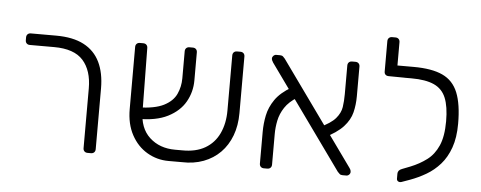

<svg xmlns="http://www.w3.org/2000/svg" viewBox="-49 -831 2409 961"><g transform="rotate(5 1156.0 -350.5)"><path d="M417 0Q407 0 401 -6Q395 -12 395 -22V-322Q395 -412 350 -462.5Q305 -513 204 -513H82Q72 -513 66 -519Q60 -525 60 -535V-549Q60 -559 66 -565Q72 -571 82 -571H209Q294 -571 348.5 -542.5Q403 -514 429.5 -459.5Q456 -405 456 -327V-22Q456 -12 450 -6Q444 0 434 0Z M887 -54Q956 -53 1002.5 -80Q1049 -107 1072.5 -157Q1096 -207 1096 -272V-549Q1096 -559 1102 -565Q1108 -571 1118 -571H1135Q1145 -571 1151 -565Q1157 -559 1157 -549V-265Q1157 -202 1138 -151.5Q1119 -101 1084 -65.5Q1049 -30 1000 -11.5Q951 7 891 5H824Q766 5 716.5 -24Q667 -53 637.5 -107.5Q608 -162 608 -237V-549Q608 -559 614 -565Q620 -571 630 -571H647Q657 -571 663 -565Q669 -559 669 -549L673 -234Q673 -147 723.5 -100.5Q774 -54 852 -54ZM651 -192 648 -249Q733 -251 778 -274Q823 -297 840 -334Q857 -371 857 -413V-549Q857 -559 863 -565Q869 -571 879 -571H896Q906 -571 912 -565Q918 -559 918 -549V-408Q918 -350 890 -300.5Q862 -251 803 -221Q744 -191 651 -192Z M1698 0Q1688 0 1683 -5Q1678 -10 1673 -15L1303 -531Q1295 -543 1295 -551Q1295 -559 1301 -565Q1307 -571 1315 -571H1334Q1344 -571 1349.5 -566Q1355 -561 1359 -556L1729 -40Q1734 -33 1735.5 -28.5Q1737 -24 1737 -20Q1737 -12 1731 -6Q1725 0 1717 0ZM1303 0Q1293 0 1287 -6Q1281 -12 1281 -22V-181Q1281 -223 1289.5 -264.5Q1298 -306 1324.5 -344.5Q1351 -383 1406 -415L1439 -367Q1398 -342 1377 -310Q1356 -278 1349 -243.5Q1342 -209 1342 -176V-22Q1342 -12 1336 -6Q1330 0 1320 0ZM1586 -178 1561 -229Q1618 -255 1641.5 -282.5Q1665 -310 1669.5 -340Q1674 -370 1674 -405V-549Q1674 -559 1680 -565Q1686 -571 1696 -571H1713Q1723 -571 1729 -565Q1735 -559 1735 -549V-400Q1735 -357 1725.5 -318.5Q1716 -280 1684.5 -245.5Q1653 -211 1586 -178Z M1995 8Q1986 11 1978.5 7Q1971 3 1971 -7V-32Q1971 -40 1976 -46.5Q1981 -53 1992 -57L2033 -73Q2078 -91 2114 -118Q2150 -145 2170.5 -191.5Q2191 -238 2191 -314Q2191 -388 2173 -431.5Q2155 -475 2113 -494Q2071 -513 2000 -513H1966Q1956 -513 1950 -519Q1944 -525 1944 -535V-549Q1944 -559 1950 -565Q1956 -571 1966 -571H2005Q2097 -571 2151 -546Q2205 -521 2228.5 -463Q2252 -405 2252 -307Q2252 -237 2234 -186.5Q2216 -136 2185.5 -101.5Q2155 -67 2116.5 -44.5Q2078 -22 2037 -7ZM1983 -513 1885 -514Q1875 -514 1869 -519.5Q1863 -525 1863 -535V-688Q1863 -698 1869 -704Q1875 -710 1885 -710H1902Q1912 -710 1918 -704Q1924 -698 1924 -688V-571H1986Z"/></g></svg>

Font: Rubik Light Light
Style: Regular
Weight: 300
Version: Version 2.101